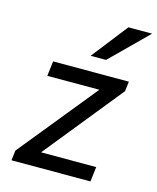

<svg xmlns="http://www.w3.org/2000/svg" viewBox="-112 -827 742 905"><g transform="rotate(15 258.5 -374.0)"><path d="M31.2 0 37.1 -48.8 345.2 -428.2H91.3L100.1 -501H469.7L463.9 -453.1L156.2 -72.3H425.3L416.5 0ZM264.2 -572.3 401.4 -748H517.1L339.4 -572.3Z"/></g></svg>

Font: Ride
Style: Italic
Weight: 400
Version: Version 3.000